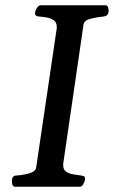

<svg xmlns="http://www.w3.org/2000/svg" viewBox="-20 -713 435 733"><path d="M25.4 -21Q25.4 -30.8 28.8 -36.6Q32.2 -42.5 43 -43Q66.9 -44.4 91.6 -51.3Q116.2 -58.1 118.2 -74.2L196.3 -602.5Q196.8 -605 196.8 -609.9Q196.8 -627.4 185.5 -635.5Q174.3 -643.6 158.4 -646.2Q142.6 -648.9 128.9 -649.9Q113.8 -651.4 113.8 -660.2Q113.8 -661.6 114.3 -663.8Q114.7 -666 114.7 -668Q114.7 -673.3 121.1 -683.1Q127.4 -692.9 135.7 -692.9H382.3Q390.6 -692.9 393.1 -683.1Q395.5 -673.3 394.5 -668Q392.1 -651.4 375 -649.9Q351.1 -647.9 326.2 -641.6Q301.3 -635.3 298.8 -618.7L221.7 -90.3Q221.2 -87.4 221.2 -82.5Q221.2 -65.4 232.4 -57.6Q243.7 -49.8 259.5 -47.4Q275.4 -44.9 289.1 -43Q297.4 -42 301 -39.8Q304.7 -37.6 304.7 -30.8Q304.7 -27.3 304.2 -24.9Q303.2 -19.5 297.9 -9.8Q292.5 0 284.2 0H37.6Q30.3 0 27.8 -7.3Q25.4 -14.6 25.4 -21Z"/></svg>

Font: Gelasio
Style: Italic
Weight: 400
Italic angle: -8.5°
Designer: Eben Sorkin
Foundry: Eben Sorkin
Version: Version 1.008